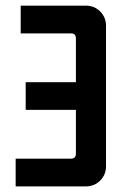

<svg xmlns="http://www.w3.org/2000/svg" viewBox="-20 -663 433 683"><path d="M53.6 -642.9H285.7Q315.7 -642.9 336.4 -622.1Q357.1 -601.4 357.1 -571.4V-71.4Q357.1 -41.4 336.4 -20.7Q315.7 0 285.7 0H35.7V-98.6H232.1Q250 -98.6 250 -116.4V-272.1H71.4V-370.7H250V-526.4Q250 -544.3 232.1 -544.3H53.6Z"/></svg>

Font: Aire Exterior
Style: Regular
Weight: 400
Width: 4
Designer: Jayvee Enaguas (HarvettFox96)
Version: 20190503.02